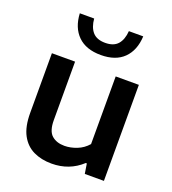

<svg xmlns="http://www.w3.org/2000/svg" viewBox="-144 -905 920 1024"><g transform="rotate(20 315.5 -393.5)"><path d="M265 9Q206.5 9 161.8 -12.5Q117 -34 91.5 -81.2Q66 -128.5 66 -206V-545H197.5V-213.5Q197.5 -151.5 224.8 -127.5Q252 -103.5 297 -103.5Q331 -103.5 366.8 -117.5Q402.5 -131.5 428 -161V-545H559.5V0H451L442 -56.5H436Q365 9 265 9ZM313.5 -625Q229.5 -625 183.2 -670.5Q137 -716 133 -796H214.5Q218.5 -747.5 242 -720.8Q265.5 -694 313.5 -694Q361.5 -694 384.8 -720.8Q408 -747.5 411.5 -796H493Q489 -715.5 443.2 -670.2Q397.5 -625 313.5 -625Z"/></g></svg>

Font: Encode Sans Semi Expanded SemiBold
Style: Regular
Weight: 600
Width: 6
Designer: Multiple Designers
Foundry: Impallari Type
Version: Version 3.000; ttfautohint (v1.8.3) -l 8 -r 50 -G 200 -x 14 